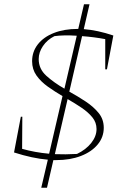

<svg xmlns="http://www.w3.org/2000/svg" viewBox="-20 -743 598 903"><path d="M174 140 205 8Q133 2 46 -26L78 -194H85L84 -43Q144 -26 211 -20L274 -291Q238 -312 205 -335.5Q172 -359 151.5 -388Q131 -417 131 -455Q131 -500 158 -534.5Q185 -569 233.5 -588Q282 -607 345 -607Q347 -607 348 -607L375 -723H401L374 -606Q439 -601 513 -576L483 -417H475V-559Q422 -569 366 -573L306 -312Q346 -290 383 -265.5Q420 -241 444 -211.5Q468 -182 468 -142Q468 -98 439.5 -63.5Q411 -29 360.5 -9.5Q310 10 245 10Q238 10 231 10L201 140ZM162 -465Q162 -419 198 -386.5Q234 -354 283 -326L341 -575Q310 -577 283.5 -576.5Q257 -576 236 -573Q202 -556 182 -526.5Q162 -497 162 -465ZM434 -136Q434 -167 414.5 -191Q395 -215 364 -236Q333 -257 298 -277L238 -18Q287 -16 342 -19Q384 -39 409 -70.5Q434 -102 434 -136Z"/></svg>

Font: Piazzolla SC Thin
Style: Italic
Weight: 100
Italic angle: -11.3°
Designer: Juan Pablo del Peral
Foundry: Huerta Tipografica
Version: Version 1.330